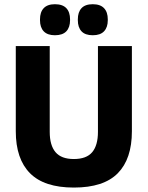

<svg xmlns="http://www.w3.org/2000/svg" viewBox="-20 -852 683 888"><path d="M321.5 15.5Q184.5 15.5 118.8 -50.8Q53 -117 53 -245V-639H210V-242Q210 -180 236.8 -148.2Q263.5 -116.5 321.5 -116.5Q380 -116.5 406.5 -148.2Q433 -180 433 -242V-639H590V-245Q590 -117 524.8 -50.8Q459.5 15.5 321.5 15.5ZM234 -689Q199.5 -689 182.2 -707.2Q165 -725.5 165 -758.5V-762.5Q165 -796 182.2 -814.2Q199.5 -832.5 234 -832.5Q269.5 -832.5 286.8 -814.2Q304 -796 304 -762.5V-758.5Q304 -725.5 286.8 -707.2Q269.5 -689 234 -689ZM409 -689Q374 -689 357 -707.2Q340 -725.5 340 -758.5V-762.5Q340 -796 357 -814.2Q374 -832.5 409 -832.5Q444 -832.5 461.2 -814.2Q478.5 -796 478.5 -762.5V-758.5Q478.5 -725.5 461.2 -707.2Q444 -689 409 -689Z"/></svg>

Font: Anek Tamil
Style: Bold
Weight: 700
Designer: Aadarsh Rajan (Tamil), Yesha Goshar (Latin)
Foundry: Ek Type
Version: Version 1.003